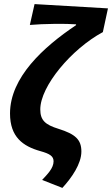

<svg xmlns="http://www.w3.org/2000/svg" viewBox="-20 -731 548 939"><path d="M285 188C331 138 378 70 378 10C378 -48 349 -75 266 -101C201 -121 177 -143 177 -196C177 -309 329 -491 483 -574L508 -690L149 -711L126 -609C192 -615 305 -616 352 -612V-608C192 -501 29 -352 29 -176C29 -61 92 -16 177 8C224 21 242 33 242 58C242 92 211 122 186 149Z"/></svg>

Font: Source Sans Pro
Style: Bold Italic
Weight: 700
Italic angle: -11°
Designer: Paul D. Hunt
Foundry: Adobe Systems Incorporated
Version: Version 3.006;hotconv 1.0.111;makeotfexe 2.5.65597